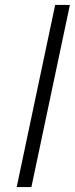

<svg xmlns="http://www.w3.org/2000/svg" viewBox="-20 -763 305 783"><path d="M48 0 205 -743H265L108 0Z"/></svg>

Font: Saira SemiExpanded Light
Style: Italic
Weight: 300
Width: 6
Italic angle: -12°
Designer: Hector Gatti with collaboration of the Omnibus-Type team
Foundry: Omnibus-Type
Version: Version 1.101